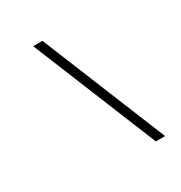

<svg xmlns="http://www.w3.org/2000/svg" viewBox="-176 -837 952 1009"><g transform="rotate(-30 300.0 -332.0)"><path d="M478 45.9 169.9 -710H226.1L534.2 45.9Z"/></g></svg>

Font: Office Code Pro D Light Italic
Style: Regular
Weight: 300
Italic angle: -9°
Designer: Nathan Rutzky & Paul D. Hunt
Foundry: Adobe Systems Incorporated
Version: Version 1.004;PS 001.004;hotconv 1.0.70;makeotf.lib2.5.58329